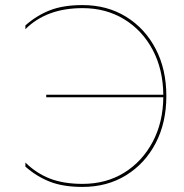

<svg xmlns="http://www.w3.org/2000/svg" viewBox="-20 -728 725 756"><path d="M162 -345V-355H623Q622 -455 581 -532Q540 -609 468.5 -652.5Q397 -696 305 -696Q163 -696 80 -613V-628Q124 -667 176.5 -687.5Q229 -708 305 -708Q402 -708 476.5 -662Q551 -616 593 -535.5Q635 -455 635 -350Q635 -245 593 -164.5Q551 -84 476.5 -38Q402 8 305 8Q229 8 176.5 -12.5Q124 -33 80 -72V-88Q124 -45 177.5 -24.5Q231 -4 305 -4Q398 -4 469 -48Q540 -92 581 -169Q622 -246 623 -345Z"/></svg>

Font: Jost* Hairline
Style: Regular
Weight: 100
Version: Version 3.7